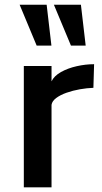

<svg xmlns="http://www.w3.org/2000/svg" viewBox="-20 -806 440 826"><path d="M82.5 -522H201.7V-456.1Q212.9 -479.5 242.4 -496.1Q272 -512.7 310.1 -521.2Q348.1 -529.8 384.8 -529.8L381.8 -428.2Q354 -427.2 323.5 -421.9Q293 -416.5 266.1 -407Q239.3 -397.5 221.7 -384.3Q204.1 -371.1 201.7 -355V0H82.5ZM285.2 -609.9 211.9 -785.6H328.1L348.6 -609.9ZM137.7 -609.9 64.5 -785.6H180.7L201.2 -609.9Z"/></svg>

Font: Monda SemiBold
Style: Regular
Weight: 600
Designer: Vernon Adams
Foundry: Vernon Adams
Version: Version 2.200